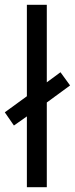

<svg xmlns="http://www.w3.org/2000/svg" viewBox="-37 -780 312 800"><path d="M75 0H158V-353L255 -424L215 -479L158 -437V-760H75V-379L-17 -312L21 -257L75 -295Z"/></svg>

Font: Noto Sans Ethiopic Condensed
Style: Regular
Weight: 400
Width: 3
Designer: Monotype Design Team
Foundry: Monotype Imaging Inc.
Version: Version 2.102